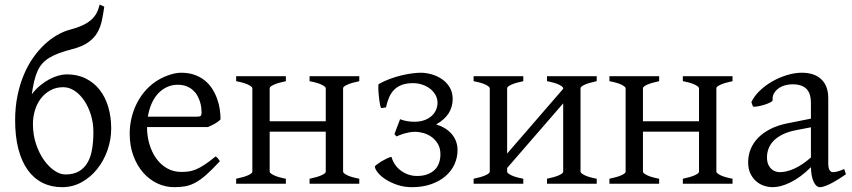

<svg xmlns="http://www.w3.org/2000/svg" viewBox="-20 -776 3600 811"><path d="M247.1 -407.7Q216.8 -407.7 192.9 -394.5Q168.9 -381.3 152.6 -359.9Q136.2 -338.4 127.7 -310.3Q119.1 -282.2 119.1 -252Q119.1 -207 132.1 -168.2Q145 -129.4 165 -100.8Q185.1 -72.3 209.2 -55.7Q233.4 -39.1 256.3 -39.1Q291 -39.1 313.7 -52.5Q336.4 -65.9 350.1 -89.8Q363.8 -113.8 369.1 -146.7Q374.5 -179.7 374.5 -218.8Q374.5 -256.3 364 -290.5Q353.5 -324.7 335.9 -350.8Q318.4 -377 295.4 -392.3Q272.5 -407.7 247.1 -407.7ZM286.6 -568.8Q254.4 -560.5 230.5 -551.8Q206.5 -543 188.7 -532.2Q170.9 -521.5 158.7 -507.6Q146.5 -493.7 138.2 -475.1Q129.9 -456.5 124.3 -432.6Q118.7 -408.7 114.3 -377.9Q130.9 -399.4 150.1 -415.3Q169.4 -431.2 189 -441.4Q208.5 -451.7 227.3 -456.8Q246.1 -461.9 261.7 -461.9Q307.6 -461.9 342.5 -444.3Q377.4 -426.8 401.4 -396Q425.3 -365.2 437.5 -323.5Q449.7 -281.7 449.7 -233.4Q449.7 -186.5 434.1 -141.8Q418.5 -97.2 390.6 -62.3Q362.8 -27.3 324.7 -6.3Q286.6 14.6 242.2 14.6Q196.3 14.6 159.4 -3.9Q122.6 -22.5 96.9 -58.3Q71.3 -94.2 57.6 -146.7Q43.9 -199.2 43.9 -267.6Q43.9 -324.2 54 -372.6Q64 -420.9 81.1 -461.2Q98.1 -501.5 120.8 -533.4Q143.6 -565.4 169.2 -589.1Q194.8 -612.8 221.9 -628.2Q249 -643.6 274.9 -650.4Q306.2 -658.7 327.9 -668.7Q349.6 -678.7 364.3 -691.4Q378.9 -704.1 387.5 -720Q396 -735.8 400.9 -756.3Q405.8 -754.9 411.1 -752.4Q416.5 -750 420.4 -747.6Q416 -716.3 410.2 -688.7Q404.3 -661.1 390.9 -637.9Q377.4 -614.7 352.8 -597.2Q328.1 -579.6 286.6 -568.8Z M731 -418Q706.1 -418 685.1 -408.2Q664.1 -398.4 647.7 -380.9Q631.3 -363.3 620.4 -338.4Q609.4 -313.5 604.5 -283.2H813Q824.2 -283.2 827.9 -286.9Q831.5 -290.5 831.5 -300.8Q831.5 -309.6 830.1 -321.8Q828.6 -334 824.5 -346.9Q820.3 -359.9 813.2 -372.6Q806.2 -385.3 794.9 -395.3Q783.7 -405.3 767.8 -411.6Q752 -418 731 -418ZM911.6 -272Q902.8 -262.2 888.2 -253.9Q873.5 -245.6 857.9 -239.3H601.1V-237.8Q601.1 -201.2 611.1 -167.2Q621.1 -133.3 639.6 -107.2Q658.2 -81.1 685.1 -65.4Q711.9 -49.8 745.6 -49.8Q760.7 -49.8 775.1 -51.5Q789.6 -53.2 806.2 -59.8Q822.8 -66.4 843 -79.6Q863.3 -92.8 890.6 -115.2Q897 -111.8 901.6 -105.5Q906.2 -99.1 908.7 -95.2Q876 -59.6 851.3 -37.8Q826.7 -16.1 804.9 -4.4Q783.2 7.3 762 11Q740.7 14.6 715.8 14.6Q678.2 14.6 644.3 -1.5Q610.4 -17.6 584.5 -47.1Q558.6 -76.7 543.2 -118.4Q527.8 -160.2 527.8 -211.9Q527.8 -244.6 535.2 -276.4Q542.5 -308.1 556.4 -336.4Q570.3 -364.7 590.3 -388.7Q610.4 -412.6 635.7 -430.2Q646.5 -437.5 659.9 -444.6Q673.3 -451.7 688 -457Q702.6 -462.4 717 -465.6Q731.4 -468.8 744.6 -468.8Q776.9 -468.8 801.5 -460Q826.2 -451.2 844.7 -436.3Q863.3 -421.4 876 -401.6Q888.7 -381.8 896.7 -359.9Q904.8 -337.9 908.2 -315.2Q911.6 -292.5 911.6 -272Z M1287.6 0V-21Q1320.8 -27.8 1338.4 -35.9Q1356 -43.9 1356 -50.8V-219.7H1119.1V-50.8Q1119.1 -44.9 1135.5 -36.4Q1151.9 -27.8 1187.5 -21V0H977.5V-21Q1010.7 -27.8 1028.3 -35.9Q1045.9 -43.9 1045.9 -50.8V-403.3Q1045.9 -409.2 1029.5 -417.7Q1013.2 -426.3 977.5 -433.1V-454.1H1187.5V-433.1Q1154.3 -426.3 1136.7 -418.2Q1119.1 -410.2 1119.1 -403.3V-263.7H1356V-403.3Q1356 -409.2 1339.6 -417.7Q1323.2 -426.3 1287.6 -433.1V-454.1H1497.6V-433.1Q1464.4 -426.3 1446.8 -418.2Q1429.2 -410.2 1429.2 -403.3V-50.8Q1429.2 -44.9 1445.6 -36.4Q1461.9 -27.8 1497.6 -21V0Z M1669.9 -272.5Q1683.1 -267.1 1699 -264.4Q1714.8 -261.7 1729.5 -261.7Q1754.9 -261.7 1773.7 -268.8Q1792.5 -275.9 1804.4 -287.4Q1816.4 -298.8 1822.3 -313.2Q1828.1 -327.6 1828.1 -341.8Q1828.1 -359.9 1819.3 -375.2Q1810.5 -390.6 1796.1 -401.6Q1781.7 -412.6 1763.2 -418.7Q1744.6 -424.8 1725.1 -424.8Q1696.3 -424.8 1676.8 -417.2Q1657.2 -409.7 1644 -396Q1630.9 -382.3 1623 -363.5Q1615.2 -344.7 1610.4 -322.3L1589.8 -319.3Q1587.4 -324.2 1585.4 -333.7Q1583.5 -343.3 1582 -354.2Q1580.6 -365.2 1579.6 -377Q1578.6 -388.7 1578.1 -398.2Q1577.6 -407.7 1578.1 -414.1Q1578.6 -420.4 1579.6 -420.9Q1601.1 -433.1 1625.2 -442.1Q1649.4 -451.2 1673.3 -457Q1697.3 -462.9 1719 -465.8Q1740.7 -468.8 1757.8 -468.8Q1778.3 -468.8 1801.8 -462.4Q1825.2 -456.1 1845.5 -442.6Q1865.7 -429.2 1878.9 -408Q1892.1 -386.7 1892.1 -357.4Q1892.1 -325.2 1875.5 -298.1Q1858.9 -271 1822.3 -250.5Q1841.8 -244.6 1858.2 -234.9Q1874.5 -225.1 1886.7 -211.4Q1898.9 -197.8 1905.8 -180.2Q1912.6 -162.6 1912.6 -142.1Q1912.6 -109.4 1899.2 -80.8Q1885.7 -52.2 1860.6 -31Q1835.4 -9.8 1800 2.4Q1764.6 14.6 1720.7 14.6Q1686 14.6 1657.2 4.6Q1628.4 -5.4 1607.4 -19.3Q1586.4 -33.2 1575 -48.1Q1563.5 -63 1563.5 -72.8Q1563.5 -74.7 1571.3 -80.8Q1579.1 -86.9 1590.3 -93.8Q1601.6 -100.6 1613.5 -106.4Q1625.5 -112.3 1633.8 -113.3Q1637.7 -97.7 1647.2 -83Q1656.7 -68.4 1670.9 -57.1Q1685.1 -45.9 1703.1 -39.3Q1721.2 -32.7 1741.7 -32.7Q1766.6 -32.7 1784.9 -39.6Q1803.2 -46.4 1815.7 -58.3Q1828.1 -70.3 1834.2 -87.2Q1840.3 -104 1840.3 -124.5Q1840.3 -149.9 1829.8 -167.7Q1819.3 -185.5 1803.7 -197Q1788.1 -208.5 1769 -213.9Q1750 -219.2 1733.4 -219.2Q1721.2 -219.2 1709 -217Q1696.8 -214.8 1686.3 -211.7Q1675.8 -208.5 1667.5 -205.1Q1659.2 -201.7 1654.8 -199.7L1646 -209.5Z M2290.5 0V-21Q2323.7 -27.8 2341.3 -35.9Q2358.9 -43.9 2358.9 -50.8V-339.4L2122.1 -66.4V-50.8Q2122.1 -44.9 2138.4 -36.4Q2154.8 -27.8 2190.4 -21V0H1980.5V-21Q2013.7 -27.8 2031.2 -35.9Q2048.8 -43.9 2048.8 -50.8V-403.3Q2048.8 -409.2 2032.5 -417.7Q2016.1 -426.3 1980.5 -433.1V-454.1H2190.4V-433.1Q2157.2 -426.3 2139.6 -418.2Q2122.1 -410.2 2122.1 -403.3V-127.4L2358.9 -400.9V-403.3Q2358.9 -409.2 2342.5 -417.7Q2326.2 -426.3 2290.5 -433.1V-454.1H2500.5V-433.1Q2467.3 -426.3 2449.7 -418.2Q2432.1 -410.2 2432.1 -403.3V-50.8Q2432.1 -44.9 2448.5 -36.4Q2464.8 -27.8 2500.5 -21V0Z M2864.3 0V-21Q2897.5 -27.8 2915 -35.9Q2932.6 -43.9 2932.6 -50.8V-219.7H2695.8V-50.8Q2695.8 -44.9 2712.2 -36.4Q2728.5 -27.8 2764.2 -21V0H2554.2V-21Q2587.4 -27.8 2605 -35.9Q2622.6 -43.9 2622.6 -50.8V-403.3Q2622.6 -409.2 2606.2 -417.7Q2589.8 -426.3 2554.2 -433.1V-454.1H2764.2V-433.1Q2731 -426.3 2713.4 -418.2Q2695.8 -410.2 2695.8 -403.3V-263.7H2932.6V-403.3Q2932.6 -409.2 2916.3 -417.7Q2899.9 -426.3 2864.3 -433.1V-454.1H3074.2V-433.1Q3041 -426.3 3023.4 -418.2Q3005.9 -410.2 3005.9 -403.3V-50.8Q3005.9 -44.9 3022.2 -36.4Q3038.6 -27.8 3074.2 -21V0Z M3272.9 -48.8Q3302.2 -48.8 3335.2 -63.7Q3368.2 -78.6 3405.3 -110.8V-238.3L3347.2 -227.1Q3314 -221.2 3289.8 -210Q3265.6 -198.7 3250 -183.6Q3234.4 -168.5 3227.1 -150.1Q3219.7 -131.8 3219.7 -111.8Q3219.7 -92.3 3225.6 -80.1Q3231.4 -67.9 3240 -60.8Q3248.5 -53.7 3257.6 -51.3Q3266.6 -48.8 3272.9 -48.8ZM3553.2 -40Q3511.7 -11.2 3484.6 1.7Q3457.5 14.6 3443.8 14.6Q3427.7 14.6 3417 -7.8Q3406.2 -30.3 3405.3 -69.8Q3383.3 -47.9 3361.3 -31.7Q3339.4 -15.6 3318.4 -5.4Q3297.4 4.9 3278.6 9.8Q3259.8 14.6 3244.1 14.6Q3226.6 14.6 3208 8.8Q3189.5 2.9 3174.6 -9.8Q3159.7 -22.5 3149.9 -42.5Q3140.1 -62.5 3140.1 -90.8Q3140.1 -119.6 3150.6 -145.8Q3161.1 -171.9 3181.9 -193.4Q3202.6 -214.8 3233.4 -230.7Q3264.2 -246.6 3305.2 -254.9L3405.3 -274.9V-342.8Q3405.3 -359.4 3401.4 -373.8Q3397.5 -388.2 3388.2 -398.7Q3378.9 -409.2 3363 -414.8Q3347.2 -420.4 3323.2 -419.9Q3307.6 -419.4 3292.5 -414.6Q3277.3 -409.7 3266.1 -400.9Q3254.9 -392.1 3248.5 -380.1Q3242.2 -368.2 3243.7 -353.5Q3244.1 -349.1 3233.6 -343.5Q3223.1 -337.9 3208.7 -333.5Q3194.3 -329.1 3180.4 -326.7Q3166.5 -324.2 3160.6 -325.7L3153.8 -344.7Q3165 -369.1 3188 -391.6Q3210.9 -414.1 3240.5 -431.2Q3270 -448.2 3303 -458.5Q3335.9 -468.8 3366.7 -468.8Q3420.4 -468.8 3449.5 -440.7Q3478.5 -412.6 3478.5 -362.3V-86.9Q3478.5 -66.4 3483.9 -57.6Q3489.3 -48.8 3498 -48.8Q3504.9 -48.8 3515.6 -51.3Q3526.4 -53.7 3545.9 -62Z"/></svg>

Font: Akkhara
Style: Regular
Weight: 400
Designer: J. Victor Gaultney
Version: Version 1.00 June 13, 2006, initial release